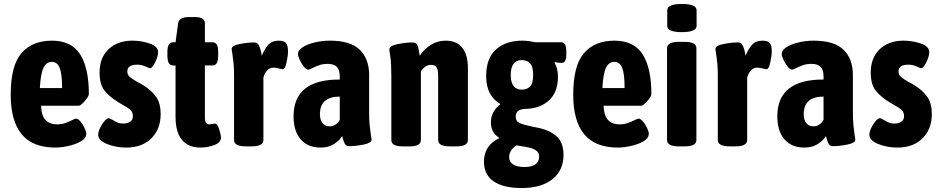

<svg xmlns="http://www.w3.org/2000/svg" viewBox="-20 -736 4735 968"><path d="M34 -258Q34 -406 88.5 -468.5Q143 -531 242 -531Q340 -531 384 -462Q428 -393 428 -262Q428 -250 407.5 -226.5Q387 -203 377 -203H187Q189 -152 210 -130.5Q231 -109 267 -109Q289 -109 307 -115Q325 -121 342 -129.5Q359 -138 363 -138Q373 -138 385.5 -123.5Q398 -109 406.5 -90.5Q415 -72 415 -62Q415 -39 388 -23.5Q361 -8 324.5 0Q288 8 260 8Q144 8 89 -59.5Q34 -127 34 -258ZM293 -292Q293 -363 281 -393.5Q269 -424 241 -424Q214 -424 199.5 -395Q185 -366 181 -292Z M475 -57Q475 -78 494.5 -109Q514 -140 529 -140Q533 -140 546.5 -132Q560 -124 572 -118.5Q584 -113 600 -113Q624 -113 637 -123Q650 -133 650 -150Q650 -170 637 -182Q624 -194 596 -209L576 -221Q533 -247 507.5 -278.5Q482 -310 482 -370Q482 -445 527.5 -488Q573 -531 647 -531Q693 -531 735 -516.5Q777 -502 777 -473Q777 -453 762.5 -422.5Q748 -392 736 -392Q733 -392 713 -401Q693 -410 672 -410Q622 -410 622 -376Q622 -359 634 -348.5Q646 -338 674 -322Q687 -316 706 -304Q745 -279 767.5 -247Q790 -215 790 -161Q790 -86 743.5 -39Q697 8 616 8Q564 8 519.5 -10Q475 -28 475 -57Z M865 -148V-406H854Q838 -406 831 -418Q824 -430 824 -456V-473Q824 -499 831 -511Q838 -523 854 -523H865L878 -618Q883 -650 932 -650H963Q1013 -650 1013 -618V-523H1050Q1066 -523 1073 -511Q1080 -499 1080 -473V-456Q1080 -430 1073 -418Q1066 -406 1050 -406H1013V-144Q1013 -126 1018.5 -117.5Q1024 -109 1037 -109Q1042 -109 1050.5 -111Q1059 -113 1064 -113Q1076 -113 1085 -84.5Q1094 -56 1094 -42Q1094 -17 1060 -4.5Q1026 8 990 8Q930 8 897.5 -30.5Q865 -69 865 -148Z M1160 -30V-349Q1160 -393 1157.5 -416.5Q1155 -440 1151 -469Q1148 -483 1148 -490Q1148 -506 1188.5 -514Q1229 -522 1260 -522Q1278 -522 1285 -508Q1292 -494 1295.5 -477.5Q1299 -461 1300 -455Q1314 -490 1333 -510.5Q1352 -531 1385 -531Q1413 -531 1422.5 -518.5Q1432 -506 1432 -477Q1432 -455 1424.5 -421Q1417 -387 1406 -387Q1400 -387 1385 -391Q1370 -395 1359 -395Q1340 -395 1327 -381Q1314 -367 1308 -345V-30Q1308 2 1248 2H1220Q1160 2 1160 -30Z M1460 -149Q1460 -336 1693 -335V-351Q1693 -383 1678.5 -398.5Q1664 -414 1632 -414Q1610 -414 1593 -408.5Q1576 -403 1555 -393Q1541 -385 1534 -385Q1524 -385 1512 -400Q1500 -415 1491 -434.5Q1482 -454 1482 -465Q1482 -482 1505.5 -497.5Q1529 -513 1566.5 -522Q1604 -531 1643 -531Q1747 -531 1794 -485Q1841 -439 1841 -358V-176Q1841 -130 1843.5 -106Q1846 -82 1850 -53Q1853 -40 1853 -31Q1853 -15 1812.5 -7Q1772 1 1741 1Q1725 1 1718.5 -11Q1712 -23 1705 -50Q1692 -28 1664 -10Q1636 8 1597 8Q1531 8 1495.5 -34Q1460 -76 1460 -149ZM1693 -132V-249Q1593 -249 1593 -160Q1593 -132 1606 -115.5Q1619 -99 1642 -99Q1658 -99 1671.5 -108Q1685 -117 1693 -132Z M1953 -30V-349Q1953 -420 1948 -450Q1943 -480 1943 -487Q1943 -505 1985 -513.5Q2027 -522 2058 -522Q2077 -522 2083 -511Q2089 -500 2091.5 -482.5Q2094 -465 2096 -455Q2118 -488 2151.5 -509.5Q2185 -531 2227 -531Q2282 -531 2310.5 -495.5Q2339 -460 2339 -392V-30Q2339 2 2281 2H2247Q2189 2 2189 -30V-358Q2189 -384 2181 -396.5Q2173 -409 2152 -409Q2125 -409 2102 -377V-30Q2102 -14 2088 -6Q2074 2 2045 2H2010Q1953 2 1953 -30Z M2420 79Q2420 -2 2496 -39V-42Q2476 -54 2465.5 -73.5Q2455 -93 2455 -118Q2455 -174 2503 -211Q2431 -253 2431 -352Q2431 -442 2480.5 -486.5Q2530 -531 2613 -531Q2644 -531 2678 -523H2808Q2822 -523 2828.5 -512Q2835 -501 2835 -478V-462Q2835 -440 2829.5 -429.5Q2824 -419 2812 -419Q2794 -419 2778 -423L2776 -419Q2784 -407 2788.5 -388.5Q2793 -370 2793 -349Q2793 -272 2748.5 -230.5Q2704 -189 2630 -187Q2580 -186 2580 -148Q2580 -125 2599 -116Q2618 -107 2662 -98Q2688 -93 2697 -91Q2754 -78 2787.5 -47.5Q2821 -17 2821 45Q2821 123 2765 167.5Q2709 212 2611 212Q2518 212 2469 178.5Q2420 145 2420 79ZM2668 -358Q2668 -400 2652.5 -416.5Q2637 -433 2611 -433Q2555 -433 2555 -358Q2555 -284 2611 -284Q2637 -284 2652.5 -300Q2668 -316 2668 -358ZM2698 54Q2698 35 2685 24.5Q2672 14 2651.5 9Q2631 4 2584 -3Q2567 7 2557 22.5Q2547 38 2547 56Q2547 81 2567.5 93.5Q2588 106 2624 106Q2661 106 2679.5 92.5Q2698 79 2698 54Z M2870 -258Q2870 -406 2924.5 -468.5Q2979 -531 3078 -531Q3176 -531 3220 -462Q3264 -393 3264 -262Q3264 -250 3243.5 -226.5Q3223 -203 3213 -203H3023Q3025 -152 3046 -130.5Q3067 -109 3103 -109Q3125 -109 3143 -115Q3161 -121 3178 -129.5Q3195 -138 3199 -138Q3209 -138 3221.5 -123.5Q3234 -109 3242.5 -90.5Q3251 -72 3251 -62Q3251 -39 3224 -23.5Q3197 -8 3160.5 0Q3124 8 3096 8Q2980 8 2925 -59.5Q2870 -127 2870 -258ZM3129 -292Q3129 -363 3117 -393.5Q3105 -424 3077 -424Q3050 -424 3035.5 -395Q3021 -366 3017 -292Z M3343 -30V-493Q3343 -525 3403 -525H3431Q3491 -525 3491 -493V-30Q3491 2 3431 2H3403Q3343 2 3343 -30ZM3344 -606V-684Q3344 -716 3418 -716Q3492 -716 3492 -684V-606Q3492 -574 3418 -574Q3344 -574 3344 -606Z M3599 -30V-349Q3599 -393 3596.5 -416.5Q3594 -440 3590 -469Q3587 -483 3587 -490Q3587 -506 3627.5 -514Q3668 -522 3699 -522Q3717 -522 3724 -508Q3731 -494 3734.5 -477.5Q3738 -461 3739 -455Q3753 -490 3772 -510.5Q3791 -531 3824 -531Q3852 -531 3861.5 -518.5Q3871 -506 3871 -477Q3871 -455 3863.5 -421Q3856 -387 3845 -387Q3839 -387 3824 -391Q3809 -395 3798 -395Q3779 -395 3766 -381Q3753 -367 3747 -345V-30Q3747 2 3687 2H3659Q3599 2 3599 -30Z M3899 -149Q3899 -336 4132 -335V-351Q4132 -383 4117.5 -398.5Q4103 -414 4071 -414Q4049 -414 4032 -408.5Q4015 -403 3994 -393Q3980 -385 3973 -385Q3963 -385 3951 -400Q3939 -415 3930 -434.5Q3921 -454 3921 -465Q3921 -482 3944.5 -497.5Q3968 -513 4005.5 -522Q4043 -531 4082 -531Q4186 -531 4233 -485Q4280 -439 4280 -358V-176Q4280 -130 4282.5 -106Q4285 -82 4289 -53Q4292 -40 4292 -31Q4292 -15 4251.5 -7Q4211 1 4180 1Q4164 1 4157.5 -11Q4151 -23 4144 -50Q4131 -28 4103 -10Q4075 8 4036 8Q3970 8 3934.5 -34Q3899 -76 3899 -149ZM4132 -132V-249Q4032 -249 4032 -160Q4032 -132 4045 -115.5Q4058 -99 4081 -99Q4097 -99 4110.5 -108Q4124 -117 4132 -132Z M4363 -57Q4363 -78 4382.5 -109Q4402 -140 4417 -140Q4421 -140 4434.5 -132Q4448 -124 4460 -118.5Q4472 -113 4488 -113Q4512 -113 4525 -123Q4538 -133 4538 -150Q4538 -170 4525 -182Q4512 -194 4484 -209L4464 -221Q4421 -247 4395.5 -278.5Q4370 -310 4370 -370Q4370 -445 4415.5 -488Q4461 -531 4535 -531Q4581 -531 4623 -516.5Q4665 -502 4665 -473Q4665 -453 4650.5 -422.5Q4636 -392 4624 -392Q4621 -392 4601 -401Q4581 -410 4560 -410Q4510 -410 4510 -376Q4510 -359 4522 -348.5Q4534 -338 4562 -322Q4575 -316 4594 -304Q4633 -279 4655.5 -247Q4678 -215 4678 -161Q4678 -86 4631.5 -39Q4585 8 4504 8Q4452 8 4407.5 -10Q4363 -28 4363 -57Z"/></svg>

Font: Asap Condensed
Style: Bold
Weight: 700
Designer: Pablo Cosgaya
Foundry: Omnibus-Type
Version: Version 1.010; ttfautohint (v1.8)